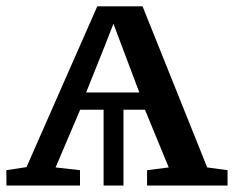

<svg xmlns="http://www.w3.org/2000/svg" viewBox="-22 -574 724 594"><path d="M-2 0 -2.5 -47.5 60 -57 279 -554.5H419L619 -56L682 -47.5V0H433V-47.5L500 -56L426.5 -234.5H360V0H298.5V-234.5H226L150 -56L225.5 -47.5V0ZM244.5 -288H409L355.5 -430L329 -500.5L301 -429Z"/></svg>

Font: Merriweather 20pt Medium
Style: Regular
Weight: 500
Version: Version 2.100